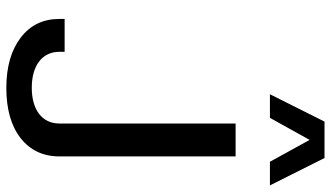

<svg xmlns="http://www.w3.org/2000/svg" viewBox="-230 -765 999 579"><g transform="rotate(90 269.5 -475.5)"><path d="M456.5 -954.6H346.7L264.2 -790H335.4L401.9 -909.7L467.8 -790H539.1ZM245.1 4.9C309.1 4.9 359.4 -9.3 396.5 -38.1C433.1 -66.9 451.7 -106 451.7 -155.3V-686.5H352.5V-155.3C352.5 -102.5 310.5 -71.8 244.6 -71.8C178.7 -71.8 136.2 -102.5 136.2 -155.3V-170.9H37.1V-155.3C37.1 -106 55.7 -67.4 93.3 -38.6C130.9 -9.8 181.2 4.9 245.1 4.9Z"/></g></svg>

Font: Estedad Medium
Style: Regular
Weight: 500
Designer: Amin Abedi
Version: Version 7.3